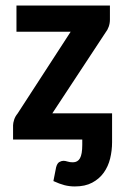

<svg xmlns="http://www.w3.org/2000/svg" viewBox="-20 -505 443 695"><path d="M277.8 0H27.3V-51.3Q27.3 -59.6 31.2 -71.8Q35.2 -84 43.5 -93.8L235.8 -390.1H39.6V-484.9H377.9V-434.1Q377.9 -420.4 373.5 -408.2Q369.1 -396 362.3 -387.7L169.4 -94.7H385.7V9.8Q385.7 40 378.7 68.8Q371.6 97.7 355.5 120.1Q339.4 142.6 313.7 156.2Q288.1 169.9 251 169.9Q231.4 169.9 213.4 165.3Q195.3 160.6 173.3 150.4L183.1 100.6Q187 85.9 194.8 81.5Q202.6 77.1 209.5 77.1Q216.3 77.1 224.6 79.8Q232.9 82.5 243.7 82.5Q261.2 82.5 269.5 67.9Q277.8 53.2 277.8 19Z"/></svg>

Font: Carlito
Style: Bold
Weight: 700
Designer: Lukasz Dziedzic
Foundry: tyPoland Lukasz Dziedzic
Version: Version 1.104